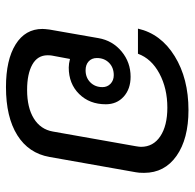

<svg xmlns="http://www.w3.org/2000/svg" viewBox="-24 -602 636 627"><g transform="rotate(90 293.5 -288.0)"><path d="M544 -441Q544 -423 542 -414L492 -132Q480 -64 421 -27Q362 10 264 10Q175 10 124.5 -21.5Q74 -53 74 -109Q74 -116 76 -132L104 -292Q112 -338 147.5 -367.5Q183 -397 230 -397Q270 -397 295 -374.5Q320 -352 320 -316Q320 -263 286.5 -229Q253 -195 200 -195Q188 -195 172 -199L161 -140Q160 -135 160 -126Q160 -93 190.5 -76Q221 -59 273 -59Q331 -59 366.5 -81Q402 -103 409 -143L457 -414Q459 -426 459 -431Q459 -471 424.5 -494Q390 -517 331 -517Q268 -517 219.5 -491Q171 -465 155 -421H73Q90 -496 163 -541Q236 -586 339 -586Q433 -586 488.5 -547Q544 -508 544 -441ZM169 -287Q169 -270 180 -260Q191 -250 209 -250Q233 -250 248.5 -265.5Q264 -281 264 -305Q264 -321 253 -331.5Q242 -342 225 -342Q200 -342 184.5 -326.5Q169 -311 169 -287Z"/></g></svg>

Font: Sarabun
Style: Italic
Weight: 400
Italic angle: -10°
Designer: Suppakit Chalermlarp | Katatrad Co.,Ltd.
Foundry: Cadson Demak Co.,Ltd.
Version: Version 1.000; ttfautohint (v1.6)